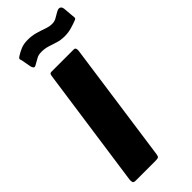

<svg xmlns="http://www.w3.org/2000/svg" viewBox="-302 -999 1043 1043"><g transform="rotate(-45 219.5 -478.0)"><path d="M313 -742Q329 -742 326 -717L228 -21Q226 -7 220.5 -3.5Q215 0 199 0H46Q31 0 28.5 -8Q26 -16 27 -28L126 -726Q128 -736 131 -739Q134 -742 142 -742ZM426 -849Q408 -842 382.5 -834.5Q357 -827 329 -827Q299 -827 274 -835Q249 -843 227 -850Q205 -857 179 -857Q155 -857 140.5 -848Q126 -839 103 -827Q94 -822 88.5 -828Q83 -834 81 -845L72 -894Q71 -901 68 -909Q65 -917 78 -925Q98 -938 120 -947Q142 -956 173 -956Q205 -956 232.5 -948Q260 -940 283.5 -931.5Q307 -923 328 -923Q345 -923 358.5 -930Q372 -937 384.5 -945Q397 -953 407 -956Q418 -958 424.5 -952Q431 -946 432 -936L437 -878Q438 -870 438.5 -861.5Q439 -853 426 -849Z"/></g></svg>

Font: Libre Franklin Thin ExtraBold
Style: Italic
Weight: 800
Italic angle: -8°
Version: Version 2.000